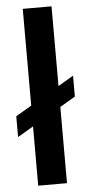

<svg xmlns="http://www.w3.org/2000/svg" viewBox="-56 -841 410 874"><g transform="rotate(-5 148.5 -404.0)"><path d="M82.5 0V-808H214V0ZM10.5 -228.5V-323.5L284 -485V-389.5Z"/></g></svg>

Font: Encode Sans Semi Expanded SemiBold
Style: Regular
Weight: 600
Width: 6
Designer: Multiple Designers
Foundry: Impallari Type
Version: Version 3.000; ttfautohint (v1.8.3) -l 8 -r 50 -G 200 -x 14 